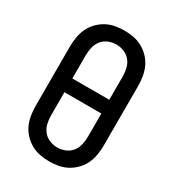

<svg xmlns="http://www.w3.org/2000/svg" viewBox="-182 -845 863 955"><g transform="rotate(30 250.0 -367.5)"><path d="M250 8Q223 8 196.5 3Q170 -2 146.5 -15Q123 -28 104 -48Q85 -68 74 -92Q63 -116 58.5 -143Q54 -170 54 -196V-539Q54 -565 58.5 -592Q63 -619 74 -643Q85 -667 104 -687Q123 -707 146.5 -720Q170 -733 196.5 -738Q223 -743 250 -743Q277 -743 303.5 -738Q330 -733 353.5 -720Q377 -707 396 -687Q415 -667 426 -643Q437 -619 441.5 -592Q446 -565 446 -539V-196Q446 -170 441.5 -143Q437 -116 426 -92Q415 -68 396 -48Q377 -28 353.5 -15Q330 -2 303.5 3Q277 8 250 8ZM356 -407V-539Q356 -562 351 -585Q346 -608 331.5 -626.5Q317 -645 295 -654Q273 -663 250 -663Q227 -663 205 -654Q183 -645 168.5 -626.5Q154 -608 149 -585Q144 -562 144 -539V-407ZM250 -72Q273 -72 295 -81Q317 -90 331.5 -108.5Q346 -127 351 -150Q356 -173 356 -196V-328H144V-196Q144 -173 149 -150Q154 -127 168.5 -108.5Q183 -90 205 -81Q227 -72 250 -72Z"/></g></svg>

Font: Iosevka Medium
Style: Regular
Weight: 500
Monospace: yes
Designer: Belleve Invis
Foundry: Belleve Invis
Version: Version 32.5.0; ttfautohint (v1.8.4)